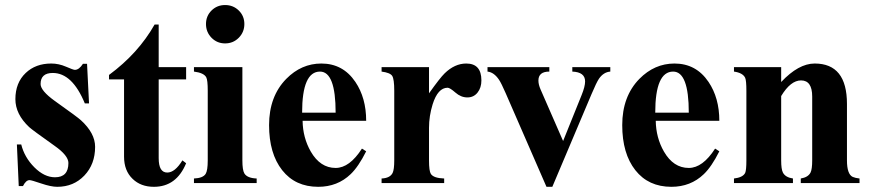

<svg xmlns="http://www.w3.org/2000/svg" viewBox="-20 -720 3429 755"><path d="M354 -142.6Q354 -74.2 311.8 -29.8Q269.5 14.6 205.1 14.6Q180.7 14.6 142.1 1.5Q103.5 -11.7 96.2 -11.7Q82 -11.7 70.3 11.7H53.7L46.4 -151.9H63.5Q76.2 -101.1 115.2 -62Q154.3 -22.9 196.3 -22.9Q249 -22.9 249 -79.1Q249 -108.4 194.8 -146.5Q106 -209.5 94.7 -220.2Q40.5 -271 40.5 -330.1Q40.5 -394.5 81.1 -433.1Q120.1 -470.2 181.6 -470.2Q210.9 -470.2 239.5 -457.8Q268.1 -445.3 274.4 -445.3Q291 -445.3 306.2 -469.2H322.3L330.1 -313.5H313.5Q264.2 -433.1 187.5 -433.1Q139.6 -433.1 139.6 -389.6Q139.6 -363.3 195.3 -323.2Q286.6 -258.3 298.3 -247.1Q354 -196.3 354 -142.6Z M711.9 -78.1Q673.8 14.6 585 14.6Q533.7 14.6 501.5 -16.6Q467.8 -48.8 467.8 -104V-407.7H408.7V-425.3Q523.9 -510.3 587.9 -623.5H604V-456.1H711.9V-407.7H604V-98.1Q604 -41.5 637.7 -41.5Q668 -41.5 697.3 -89.4Z M940.9 -625.5Q940.9 -593.8 918.9 -571.5Q897 -549.3 865.2 -549.3Q833.5 -549.3 811.8 -571.5Q790 -593.8 790 -625.5Q790 -657.2 811.8 -678.7Q833.5 -700.2 865.2 -700.2Q897 -700.2 918.9 -678.7Q940.9 -657.2 940.9 -625.5ZM989.3 0H742.7V-18.1Q777.8 -19.5 788.6 -36.1Q796.9 -49.3 796.9 -89.4V-362.8Q796.9 -405.3 791 -416Q781.7 -433.6 742.7 -438.5V-456.1H933.1V-89.4Q933.1 -51.3 940.9 -38.1Q952.1 -19.5 989.3 -18.1Z M1419.9 -125Q1389.6 -64.5 1358.9 -35.2Q1307.1 14.6 1231.4 14.6Q1141.1 14.6 1089.6 -50.8Q1038.1 -116.2 1038.1 -228Q1038.1 -340.8 1105.5 -409.7Q1165 -470.2 1243.7 -470.2Q1328.6 -470.2 1377.4 -397.9Q1419.9 -335 1419.9 -245.1H1169.9Q1170.9 -178.2 1202.1 -124Q1239.3 -59.6 1299.8 -59.6Q1354.5 -59.6 1403.3 -135.7ZM1299.8 -276.9Q1299.8 -438.5 1238.3 -438.5Q1168 -438.5 1168 -276.9Z M1873 -403.8Q1873 -375 1857.9 -356Q1842.8 -336.9 1817.9 -336.9Q1792.5 -336.9 1770.8 -356Q1749 -375 1740.2 -375Q1701.7 -375 1681.2 -309.6Q1667 -263.7 1667 -217.3V-89.4Q1667 -47.4 1674.3 -36.1Q1685.1 -19.5 1726.6 -18.1V0H1480.5V-18.1Q1513.7 -19.5 1523.9 -40Q1530.3 -53.2 1530.3 -89.4V-362.8Q1530.3 -409.2 1522.2 -421.6Q1514.2 -434.1 1480.5 -438.5V-456.1H1667V-353Q1710 -413.6 1728.5 -431.6Q1768.1 -470.2 1813.5 -470.2Q1873 -470.2 1873 -403.8Z M2379.9 -438.5Q2353.5 -436.5 2335.4 -410.6Q2325.7 -396.5 2305.7 -349.1L2151.9 14.6H2128.9L1968.3 -354Q1951.2 -393.1 1942.4 -406.2Q1922.4 -436 1897 -438.5V-456.1H2140.1V-438.5Q2097.2 -438.5 2097.2 -403.3Q2097.2 -387.7 2105.5 -368.7L2194.3 -165.5L2267.1 -346.2Q2280.8 -379.9 2280.8 -399.9Q2280.8 -436.5 2230.5 -438.5V-456.1H2379.9Z M2808.6 -125Q2778.3 -64.5 2747.6 -35.2Q2695.8 14.6 2620.1 14.6Q2529.8 14.6 2478.3 -50.8Q2426.8 -116.2 2426.8 -228Q2426.8 -340.8 2494.1 -409.7Q2553.7 -470.2 2632.3 -470.2Q2717.3 -470.2 2766.1 -397.9Q2808.6 -335 2808.6 -245.1H2558.6Q2559.6 -178.2 2590.8 -124Q2627.9 -59.6 2688.5 -59.6Q2743.2 -59.6 2792 -135.7ZM2688.5 -276.9Q2688.5 -438.5 2627 -438.5Q2556.6 -438.5 2556.6 -276.9Z M3359.9 0H3128.9V-18.1Q3158.2 -22.9 3167.5 -42Q3173.8 -55.2 3173.8 -89.4V-340.3Q3173.8 -403.8 3129.9 -403.8Q3088.9 -403.8 3051.8 -342.3V-89.4Q3051.8 -54.7 3058.6 -41.5Q3068.4 -22.5 3098.1 -18.1V0H2866.2V-18.1Q2900.9 -22 2910.2 -40Q2915 -50.8 2915 -89.4V-362.8Q2915 -403.3 2910.2 -414.1Q2900.9 -433.6 2866.2 -438.5V-456.1H3051.8V-397.5Q3120.1 -470.2 3183.6 -470.2Q3310.5 -470.2 3310.5 -311.5V-89.4Q3310.5 -35.2 3333 -24.4Q3342.8 -20 3359.9 -18.1Z"/></svg>

Font: Dai Banna SIL Book
Style: Bold
Weight: 700
Designer: Victor Gaultney
Foundry: SIL International
Version: Version 2.000